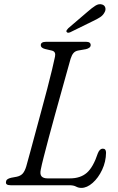

<svg xmlns="http://www.w3.org/2000/svg" viewBox="-20 -904 576 937"><path d="M318.5 0H32Q5.5 0 9.5 -17Q10 -31 34.5 -36.5L61.5 -41.5Q80.5 -45.5 90.8 -57Q101 -68.5 108 -91.5Q115.5 -118 127.2 -161.2Q139 -204.5 153.2 -257.5Q167.5 -310.5 182.5 -365.8Q197.5 -421 211 -472.5Q224.5 -524 234.2 -564.8Q244 -605.5 248.5 -628Q253.5 -652 233.5 -657L199.5 -665Q179 -670.5 179 -683.5Q179 -700 205 -700H400Q422.5 -700 422.5 -684Q422.5 -676 415.5 -671Q408.5 -666 399 -664L362 -657.5Q347.5 -655 339 -645.5Q330.5 -636 324.5 -617Q317.5 -592.5 305.5 -549.2Q293.5 -506 278.5 -452.2Q263.5 -398.5 247.8 -341.8Q232 -285 218 -232.2Q204 -179.5 193.5 -138.5Q183 -97.5 179 -76.5Q174 -53 183 -43.2Q192 -33.5 211.5 -33.5H321.5Q372.5 -33.5 403.8 -60.8Q435 -88 457.5 -156Q466.5 -178.5 481.5 -178.5Q497.5 -178.5 497.5 -159Q497 -115 478.5 -75.5Q460 -36 432.2 -11.5Q404.5 13 377 13Q363 13 351 6.5Q339 0 318.5 0ZM406.5 -846Q428.5 -865.5 445.5 -876.2Q462.5 -887 478.5 -882Q491 -878 494 -866.2Q497 -854.5 489.5 -842.5Q482.5 -829 468.2 -819.8Q454 -810.5 433.5 -801L322.5 -746.5Q309.5 -741 305 -748.5Q302.5 -752.5 305.8 -757.2Q309 -762 313.5 -766.5Z"/></svg>

Font: Fraunces 9pt Soft Light
Style: Italic
Weight: 300
Italic angle: -16°
Version: Version 1.000;[0bf87f6ff]